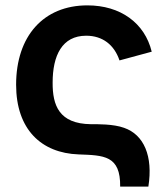

<svg xmlns="http://www.w3.org/2000/svg" viewBox="-20 -575 616 715"><path d="M427.5 120H532.5C550.5 6.5 516 -73.5 442 -99C402 -113.5 342.5 -112.5 318.5 -112.5C200 -114 175.5 -182.5 176 -267.5C176 -368 211 -442 301 -442C362 -442 405.5 -408 425 -350L545 -382.5C519 -489.5 428.5 -555 305.5 -555C142 -555 40 -440.5 40 -259.5C40 -93 134 -5 272.5 0C366.5 3.5 429 3.5 427.5 120Z"/></svg>

Font: Manrope
Style: Bold
Weight: 700
Designer: Mikhail Sharanda
Foundry: Mikhail Sharanda
Version: Version 4.505;FEAKit 1.0